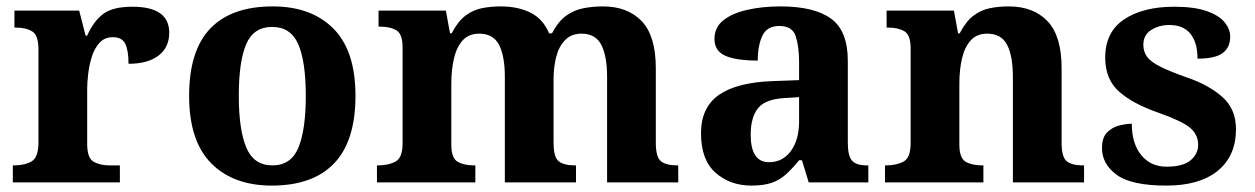

<svg xmlns="http://www.w3.org/2000/svg" viewBox="-20 -569 3916 599"><path d="M20 0V-53H23Q57 -53 78.5 -65.5Q100 -78 100 -125V-415Q100 -459 80.5 -471Q61 -483 28 -483H25V-536H227L247 -458H252Q272 -503 302 -525.5Q332 -548 393 -548Q508 -548 508 -467Q508 -421 474.5 -395.5Q441 -370 381 -370Q381 -411 371 -432Q361 -453 332 -453Q306 -453 290 -435Q274 -417 266 -390.5Q258 -364 255 -337Q252 -310 252 -293V-120Q252 -76 272 -64.5Q292 -53 322 -53H354V0Z M828 10Q708 10 639 -59.5Q570 -129 570 -270Q570 -411 636 -480Q702 -549 831 -549Q951 -549 1020 -480Q1089 -411 1089 -270Q1089 -129 1022.5 -59.5Q956 10 828 10ZM830 -53Q888 -53 911 -108.5Q934 -164 934 -270Q934 -377 910.5 -431Q887 -485 829 -485Q771 -485 748 -431Q725 -377 725 -270Q725 -164 748.5 -108.5Q772 -53 830 -53Z M1156 0V-53H1158Q1192 -53 1214 -65Q1236 -77 1236 -122V-421Q1236 -463 1216.5 -474.5Q1197 -486 1164 -486H1161V-536H1371L1384 -465H1389Q1409 -503 1432.5 -520.5Q1456 -538 1483.5 -543.5Q1511 -549 1542 -549Q1597 -549 1636 -529Q1675 -509 1693 -465H1702Q1722 -503 1747 -520.5Q1772 -538 1801 -543.5Q1830 -549 1861 -549Q1938 -549 1982 -503Q2026 -457 2026 -356V-124Q2026 -78 2042.5 -65.5Q2059 -53 2093 -53H2096V0H1874V-329Q1874 -394 1856 -429Q1838 -464 1794 -464Q1763 -464 1743.5 -444.5Q1724 -425 1715.5 -392.5Q1707 -360 1707 -321V-124Q1707 -78 1723.5 -65.5Q1740 -53 1774 -53H1777V0H1555V-329Q1555 -394 1537 -429Q1519 -464 1475 -464Q1442 -464 1423 -442.5Q1404 -421 1396 -385.5Q1388 -350 1388 -309V-118Q1388 -76 1407.5 -64.5Q1427 -53 1460 -53H1463V0Z M2324 10Q2258 10 2212.5 -30Q2167 -70 2167 -153Q2167 -234 2223 -273Q2279 -312 2391 -316L2473 -319V-374Q2473 -424 2462.5 -456Q2452 -488 2411 -488Q2373 -488 2358.5 -457.5Q2344 -427 2344 -380Q2277 -380 2243 -395Q2209 -410 2209 -447Q2209 -484 2237 -506Q2265 -528 2312 -538.5Q2359 -549 2415 -549Q2520 -549 2572.5 -511Q2625 -473 2625 -379V-124Q2625 -83 2638 -68Q2651 -53 2685 -53H2689V0H2503L2482 -69H2473Q2451 -42 2431.5 -24.5Q2412 -7 2387 1.5Q2362 10 2324 10ZM2379 -63Q2422 -63 2447.5 -98Q2473 -133 2473 -191V-266L2428 -263Q2368 -260 2345 -231.5Q2322 -203 2322 -149Q2322 -63 2379 -63Z M2741 0V-53H2743Q2777 -53 2799 -65Q2821 -77 2821 -122V-418Q2821 -460 2801.5 -471.5Q2782 -483 2749 -483H2746V-536H2956L2969 -465H2974Q2994 -503 3017.5 -520.5Q3041 -538 3068.5 -543.5Q3096 -549 3127 -549Q3204 -549 3248 -503Q3292 -457 3292 -356V-124Q3292 -78 3308.5 -65.5Q3325 -53 3359 -53H3362V0H3140V-329Q3140 -394 3122 -429Q3104 -464 3060 -464Q3027 -464 3008 -442.5Q2989 -421 2981 -385.5Q2973 -350 2973 -309V-118Q2973 -76 2992.5 -64.5Q3012 -53 3045 -53H3048V0Z M3619 10Q3510 10 3464 -23.5Q3418 -57 3418 -107Q3418 -140 3434 -156Q3450 -172 3472 -177.5Q3494 -183 3511 -183Q3511 -121 3540.5 -85Q3570 -49 3619 -49Q3671 -49 3694.5 -69Q3718 -89 3718 -117Q3718 -150 3692 -171Q3666 -192 3595 -217Q3514 -245 3471 -283.5Q3428 -322 3428 -389Q3428 -469 3487 -508.5Q3546 -548 3643 -548Q3706 -548 3744.5 -534.5Q3783 -521 3800.5 -499.5Q3818 -478 3818 -455Q3818 -421 3794.5 -403.5Q3771 -386 3716 -386Q3716 -436 3694 -463.5Q3672 -491 3628 -491Q3596 -491 3571.5 -475.5Q3547 -460 3547 -429Q3547 -408 3558.5 -392Q3570 -376 3600 -361Q3630 -346 3684 -327Q3751 -304 3793.5 -266.5Q3836 -229 3836 -166Q3836 -83 3779.5 -36.5Q3723 10 3619 10Z"/></svg>

Font: Noto Serif Yezidi
Style: Bold
Weight: 700
Designer: Dalton Maag Ltd
Foundry: Dalton Maag Ltd
Version: Version 1.001; ttfautohint (v1.8.4.7-5d5b)